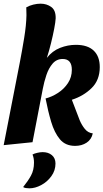

<svg xmlns="http://www.w3.org/2000/svg" viewBox="-22 -774 563 1045"><path d="M-2 16 86 -435Q98 -497 109.5 -567Q121 -637 122 -691Q122 -703 121.5 -713.5Q121 -724 121 -734Q139 -744 159.5 -749Q180 -754 199 -754Q232 -754 257 -736Q282 -718 281 -674Q280 -654 273 -617.5Q266 -581 255.5 -538.5Q245 -496 233 -459Q263 -497 305 -513.5Q347 -530 391 -530Q455 -530 488 -498.5Q521 -467 521 -409Q521 -338 476.5 -294.5Q432 -251 369 -231L412 -119Q423 -93 440 -72Q457 -51 483 -48Q476 -15 449.5 2.5Q423 20 387 20Q334 20 304 -16Q274 -52 256.5 -111Q239 -170 226 -238Q261 -247 294 -268.5Q327 -290 348 -322Q369 -354 369 -394Q369 -453 319 -453Q286 -453 264.5 -428Q243 -403 230.5 -365.5Q218 -328 211 -291L155 0ZM138 251Q129 251 119 249.5Q109 248 104 244Q130 212 146.5 182Q163 152 163 111Q163 86 155 67Q163 62 180 58Q197 54 210 54Q241 54 260.5 70.5Q280 87 280 116Q280 154 257.5 185Q235 216 202 233.5Q169 251 138 251Z"/></svg>

Font: Sansita Swashed SemiBold
Style: Regular
Weight: 600
Designer: Pablo Cosgaya
Foundry: Omnibus-Type
Version: Version 1.003; ttfautohint (v1.8.3)